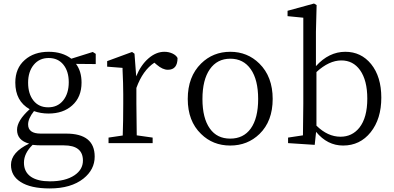

<svg xmlns="http://www.w3.org/2000/svg" viewBox="-20 -808 2223 1084"><path d="M260.7 255.9Q152.3 255.9 95.7 218.8Q42 184.6 42 123Q42 51.8 144.5 2.9Q76.2 -15.6 76.2 -75.2Q76.2 -127 147.5 -191.4Q66.4 -237.3 66.4 -341.8Q66.4 -422.9 120.1 -469.7Q171.9 -515.6 254.9 -515.6Q332 -515.6 382.8 -476.6L503.9 -514.6L520.5 -503.9V-446.3L409.2 -447.3Q440.4 -405.3 440.4 -341.8Q440.4 -259.8 387.7 -212.9Q336.9 -167 253.9 -167Q210 -167 171.9 -180.7Q138.7 -138.7 138.7 -105.5Q138.7 -53.7 210 -53.7H353.5Q514.6 -53.7 514.6 76.2Q514.6 149.4 451.2 200.2Q380.9 255.9 260.7 255.9ZM261.7 215.8Q349.6 215.8 400.4 181.6Q448.2 149.4 448.2 98.6Q448.2 12.7 340.8 12.7H215.8Q187.5 12.7 164.1 9.8Q115.2 57.6 115.2 110.4Q115.2 163.1 155.3 190.4Q193.4 215.8 261.7 215.8ZM252 -202.1Q305.7 -202.1 336.9 -241.2Q368.2 -280.3 368.2 -343.8Q368.2 -405.3 337.9 -442.9Q307.6 -480.5 254.9 -480.5Q202.1 -480.5 170.4 -441.9Q138.7 -403.3 138.7 -340.8Q138.7 -278.3 168.9 -240.2Q199.2 -202.1 252 -202.1Z M592.8 0V-31.2L672.9 -43Q675.8 -125 675.8 -222.7V-276.4Q675.8 -334 671.9 -414.1Q671.9 -420.9 671.9 -424.8L585 -431.6V-462.9L725.6 -514.6L739.3 -504.9L749 -377Q775.4 -441.4 818.4 -478.5Q861.3 -515.6 908.2 -515.6Q932.6 -515.6 953.6 -505.9Q974.6 -496.1 982.4 -480.5Q982.4 -414.1 927.7 -414.1Q898.4 -414.1 865.2 -442.4L851.6 -454.1Q786.1 -411.1 750 -311.5V-222.7Q750 -153.3 752 -43.9L841.8 -31.2V0Z M1115.2 -51.8Q1040 -124 1040 -249.5Q1040 -375 1115.2 -449.2Q1182.6 -515.6 1280.3 -515.6Q1377 -515.6 1444.3 -449.2Q1519.5 -375 1519.5 -249.5Q1519.5 -124 1445.3 -51.8Q1377.9 13.7 1279.8 13.7Q1181.6 13.7 1115.2 -51.8ZM1395.5 -82Q1437.5 -140.6 1437.5 -249Q1437.5 -357.4 1396 -417Q1354.5 -476.6 1280.3 -476.6Q1206.1 -476.6 1164.6 -417Q1123 -357.4 1123 -249Q1123 -140.6 1165 -82Q1205.1 -25.4 1279.8 -25.4Q1354.5 -25.4 1395.5 -82Z M1917 13.7Q1828.1 13.7 1764.6 -63.5L1756.8 9.8L1606.4 0V-31.2L1690.4 -43.9Q1692.4 -151.4 1692.4 -222.7V-708L1603.5 -716.8V-747.1L1752.9 -788.1L1767.6 -779.3L1763.7 -628.9V-434.6Q1836.9 -515.6 1929.7 -515.6Q2018.6 -515.6 2075.2 -446.3Q2132.8 -375 2132.8 -256.8Q2132.8 -136.7 2072.8 -61.5Q2012.7 13.7 1917 13.7ZM1902.3 -36.1Q1967.8 -36.1 2008.8 -86.9Q2053.7 -143.6 2053.7 -251Q2053.7 -354.5 2012.7 -412.1Q1973.6 -466.8 1907.2 -466.8Q1837.9 -466.8 1766.6 -401.4V-98.6Q1830.1 -36.1 1902.3 -36.1Z"/></svg>

Font: Bpmf Zihi Box R
Style: R
Weight: 400
Foundry: But Ko
Version: Version 1.320